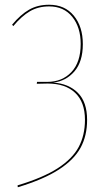

<svg xmlns="http://www.w3.org/2000/svg" viewBox="-20 -710 439 809"><path d="M329 -524Q329 -450 293.5 -409Q258 -368 204 -362Q269 -358 308 -319Q347 -280 347 -205Q347 -138 319.5 -87.5Q292 -37 228 4.5Q164 46 55 79L54 71Q161 39 223 -1Q285 -41 311.5 -90.5Q338 -140 338 -205Q338 -280 296.5 -319Q255 -358 181 -358L135 -357L136 -365H179Q242 -365 281 -406.5Q320 -448 320 -525Q320 -595 284.5 -639Q249 -683 187 -683Q141 -683 106 -662.5Q71 -642 36 -600L31 -606Q67 -649 103 -669.5Q139 -690 187 -690Q253 -690 291 -644Q329 -598 329 -524Z"/></svg>

Font: Fira Sans Compressed Eight
Style: Regular
Weight: 100
Width: 1
Designer: bBox Type GmbH & Carrois Corporate GbR & Edenspiekermann AG
Foundry: bBox Type GmbH & Carrois Corporate GbR & Edenspiekermann AG
Version: Version 4.301